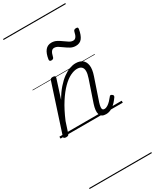

<svg xmlns="http://www.w3.org/2000/svg" viewBox="-373 -1118 1392 1725"><g transform="rotate(-30 323.0 -255.0)"><path d="M465 15Q440 15 425 5.5Q410 -4 404 -22.5Q398 -41 401 -66Q404 -91 414 -122L489 -343Q503 -384 502.5 -412Q502 -440 486.5 -454.5Q471 -469 440 -469Q409 -469 370 -450Q331 -431 288.5 -388.5Q246 -346 202.5 -278.5Q159 -211 118 -114L82 -4Q79 6 72.5 10.5Q66 15 51 15Q39 15 31 10Q23 5 27 -6L186 -494Q190 -506 196 -510.5Q202 -515 216 -515Q232 -515 238 -509Q244 -503 240 -491L178 -298Q213 -359 250 -401Q287 -443 323 -469Q359 -495 392 -507Q425 -519 454 -519Q496 -519 522.5 -499.5Q549 -480 555.5 -439Q562 -398 540 -334L463 -107Q455 -81 453.5 -64.5Q452 -48 457.5 -40.5Q463 -33 475 -33Q493 -33 510 -44Q527 -55 543 -71.5Q559 -88 571 -104Q576 -112 582 -113.5Q588 -115 597 -109Q608 -102 608.5 -95Q609 -88 605 -81Q593 -63 572.5 -40Q552 -17 524.5 -1Q497 15 465 15ZM281 -649Q259 -649 262 -671Q271 -729 295 -758.5Q319 -788 359 -788Q388 -788 412.5 -775Q437 -762 458.5 -746Q480 -730 500 -717.5Q520 -705 540 -705Q558 -705 569.5 -720.5Q581 -736 588 -769Q592 -790 616 -790Q629 -790 633 -785.5Q637 -781 635 -769Q625 -711 602.5 -681.5Q580 -652 537 -652Q508 -652 484 -665Q460 -678 438.5 -694Q417 -710 397 -722.5Q377 -735 357 -735Q339 -735 327.5 -719.5Q316 -704 308 -669Q306 -659 299.5 -654Q293 -649 281 -649ZM0 513H646V523H0ZM0 -20H646V0H0ZM0 -505H646V-500H0ZM0 -1033H646V-1023H0Z"/></g></svg>

Font: Playwrite IN Guides
Style: Regular
Weight: 400
Designer: Veronika Burian, José Scaglione
Foundry: TypeTogether
Version: Version 1.003